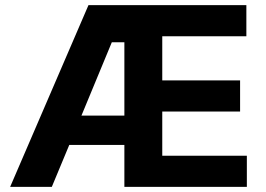

<svg xmlns="http://www.w3.org/2000/svg" viewBox="-20 -727 1034 747"><path d="M324.2 -707H938.5V-585.9H611.3V-414.1H914.1V-293H611.3V-121.1H940.4V0H463.9V-163.1H249.5L181.6 0H19.5ZM463.9 -277.3V-562.5H415L296.9 -277.3Z"/></svg>

Font: Pretendard
Style: Bold
Weight: 700
Designer: Base glyphs from Inter by Rasmus Andersson; Hangeul glyphs from Noto Sans CJK(Source Han Sans) by Jang Soo-young and Kan
Foundry: Kil Hyung-jin
Version: Version 1.309